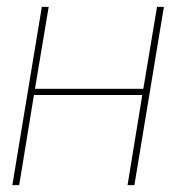

<svg xmlns="http://www.w3.org/2000/svg" viewBox="-20 -540 540 560"><path d="M16 0 102 -520H122L82 -281H398L438 -520H458L372 0H352L395 -263H79L36 0Z"/></svg>

Font: Iosevka SS18 Thin
Style: Italic
Weight: 100
Italic angle: -9°
Monospace: yes
Designer: Belleve Invis
Foundry: Belleve Invis
Version: Version 25.1.1; ttfautohint (v1.8.4)